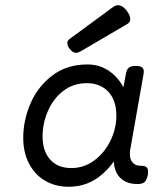

<svg xmlns="http://www.w3.org/2000/svg" viewBox="-20 -711 640 742"><path d="M274.4 -506.8Q262.7 -506.8 252 -519Q240.2 -532.2 240.2 -544.4Q240.2 -553.7 248 -559.6L418 -684.6Q426.8 -690.9 436 -690.9Q452.6 -690.9 468.8 -670.9Q483.4 -651.9 483.4 -637.7Q483.4 -625 472.7 -618.7L290 -511.7Q281.2 -506.8 274.4 -506.8ZM552.2 -47.4Q552.2 -40 551.3 -35.2Q547.4 -16.1 539.1 -8.1Q530.8 0 514.2 0H508.8Q469.7 0 445.8 -22.7Q421.9 -45.4 419.9 -86.9Q384.8 -38.6 341.8 -13.9Q298.8 10.7 245.1 10.7Q194.3 10.7 154.5 -12.5Q114.7 -35.6 92.3 -78.6Q69.8 -121.6 69.8 -178.7Q69.8 -246.1 97.9 -311.3Q126 -376.5 182.1 -419.2Q238.3 -461.9 317.9 -461.9Q363.3 -461.9 398.9 -438.5Q434.6 -415 457 -374L466.3 -424.3Q469.2 -441.9 477.3 -449Q485.4 -456.1 504.4 -456.1H505.4Q521.5 -456.1 528.6 -450.9Q535.6 -445.8 535.6 -434.6Q535.6 -432.1 534.7 -424.3L483.9 -136.2Q481.9 -127 481.9 -116.7Q481.9 -93.8 493.2 -82Q504.4 -70.3 523.9 -70.3H526.4Q540 -70.3 546.1 -64.9Q552.2 -59.6 552.2 -47.4ZM429.7 -264.2Q429.7 -323.2 398.7 -356.4Q367.7 -389.6 314.9 -389.6Q263.7 -389.6 224.9 -359.9Q186 -330.1 165.3 -282.2Q144.5 -234.4 144.5 -183.1Q144.5 -127.4 173.8 -94.5Q203.1 -61.5 255.9 -61.5Q304.7 -61.5 344.5 -91.1Q384.3 -120.6 407 -167.5Q429.7 -214.4 429.7 -264.2Z"/></svg>

Font: Courier Prime Sans
Style: Italic
Weight: 400
Italic angle: -10°
Designer: Alan Dague-Greene
Foundry: Quote-Unquote Apps
Version: Version 3.020